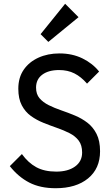

<svg xmlns="http://www.w3.org/2000/svg" viewBox="-20 -987 595 1017"><path d="M275 10Q193 10 135 -20Q77 -50 32 -107L96 -171Q129 -125 172 -101.5Q215 -78 278 -78Q340 -78 377.5 -105Q415 -132 415 -179Q415 -218 397 -242Q379 -266 348.5 -281.5Q318 -297 282 -309.5Q246 -322 210 -336.5Q174 -351 144 -372.5Q114 -394 95.5 -429Q77 -464 77 -517Q77 -576 105.5 -617.5Q134 -659 183.5 -681.5Q233 -704 295 -704Q363 -704 417 -677.5Q471 -651 505 -608L441 -544Q410 -580 374.5 -598Q339 -616 293 -616Q237 -616 204 -591.5Q171 -567 171 -523Q171 -488 189.5 -466.5Q208 -445 238 -430Q268 -415 304.5 -402.5Q341 -390 377 -375Q413 -360 443 -337Q473 -314 491.5 -277.5Q510 -241 510 -186Q510 -94 446.5 -42Q383 10 275 10ZM236 -765 195 -806 325 -967 396 -896Z"/></svg>

Font: Outfit Thin
Style: Regular
Weight: 400
Version: Version 1.100;gftools[0.9.27]